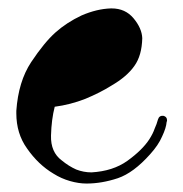

<svg xmlns="http://www.w3.org/2000/svg" viewBox="-20 -434 433 454"><path d="M353.5 -151.4Q350.6 -140.6 345.7 -129.9Q341.8 -118.2 333 -104.5Q316.4 -79.1 281.2 -53.7Q247.1 -29.3 196.3 -26.4Q177.7 -26.4 160.2 -33.2Q142.6 -41 126 -54.7Q99.6 -74.2 100.6 -113.3Q101.6 -151.4 109.4 -181.6Q146.5 -186.5 181.6 -200.2Q216.8 -214.8 243.2 -231.4Q280.3 -252.9 297.9 -278.3Q315.4 -302.7 316.4 -343.8Q315.4 -367.2 295.9 -390.6Q276.4 -414.1 244.1 -414.1Q243.2 -414.1 242.2 -414.1Q209 -413.1 172.9 -397.5Q137.7 -380.9 111.3 -357.4Q85 -334 53.7 -287.1Q23.4 -241.2 18.6 -171.9Q18.6 -168.9 18.6 -166Q18.6 -118.2 43.9 -83Q70.3 -44.9 106.4 -23.4Q125 -11.7 145.5 -5.9Q166 0 184.6 0Q220.7 0 258.8 -12.7Q295.9 -25.4 335 -69.3Q354.5 -90.8 363.3 -111.3Q373 -131.8 374 -145.5Q375 -147.5 375 -149.4Q375 -158.2 366.2 -160.2Q356.4 -161.1 353.5 -151.4Z"/></svg>

Font: Gilchrist
Style: Regular
Weight: 400
Version: 1.0